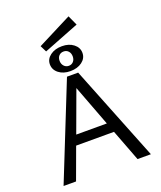

<svg xmlns="http://www.w3.org/2000/svg" viewBox="-180 -1133 1040 1244"><g transform="rotate(-20 340.0 -511.0)"><path d="M466 -218H205L125 0H39L302 -658H379L641 0H549ZM441 -285 334 -568 230 -285ZM209 -902 445 -1022 476 -954 231 -858ZM225 -771Q225 -807 257 -831Q289 -855 338 -855Q386 -855 417.5 -830.5Q449 -806 449 -769Q449 -732 417 -708Q385 -684 336 -684Q288 -684 256.5 -708.5Q225 -733 225 -771ZM382 -769Q382 -791 369.5 -805Q357 -819 337 -819Q317 -819 304.5 -806Q292 -793 292 -771Q292 -749 305 -734.5Q318 -720 338 -720Q357 -720 369.5 -733.5Q382 -747 382 -769Z"/></g></svg>

Font: Ysabeau Medium
Style: Regular
Weight: 500
Designer: Christian Thalmann (Catharsis Fonts)
Version: Version 0.003